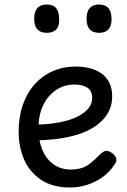

<svg xmlns="http://www.w3.org/2000/svg" viewBox="-20 -815 566 854"><path d="M293 19Q214 19 163 -15Q112 -49 87.5 -105Q63 -161 63 -228Q63 -295 81.5 -348.5Q100 -402 134 -440Q168 -478 214.5 -498.5Q261 -519 316 -519Q365 -519 401.5 -504.5Q438 -490 458.5 -460.5Q479 -431 479 -386Q479 -348 462.5 -317Q446 -286 416 -262.5Q386 -239 345 -223.5Q304 -208 253 -200Q202 -192 145 -191V-261Q178 -261 212.5 -265.5Q247 -270 279 -279Q311 -288 336 -302.5Q361 -317 375.5 -336Q390 -355 390 -379Q390 -411 368.5 -425Q347 -439 311 -439Q278 -439 249.5 -426Q221 -413 198.5 -387.5Q176 -362 163.5 -326Q151 -290 151 -244Q151 -189 168.5 -148Q186 -107 218 -84Q250 -61 295 -61Q325 -61 346 -68.5Q367 -76 385.5 -91.5Q404 -107 426 -129Q441 -144 453.5 -144Q466 -144 480 -133Q494 -122 497 -109.5Q500 -97 490 -84Q465 -46 431 -23.5Q397 -1 361.5 9Q326 19 293 19ZM188 -669Q160 -669 146 -684.5Q132 -700 132 -731Q132 -763 146 -779Q160 -795 188 -795Q216 -795 229.5 -779Q243 -763 243 -731Q245 -700 230.5 -684.5Q216 -669 188 -669ZM421 -669Q393 -669 379 -684.5Q365 -700 365 -731Q365 -763 379 -779Q393 -795 421 -795Q448 -795 462 -779Q476 -763 476 -731Q477 -700 462.5 -684.5Q448 -669 421 -669Z"/></svg>

Font: Playwrite CL
Style: Regular
Weight: 400
Designer: Veronika Burian, José Scaglione
Foundry: TypeTogether
Version: Version 1.002